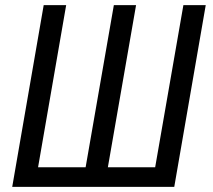

<svg xmlns="http://www.w3.org/2000/svg" viewBox="-20 -731 835 751"><path d="M128.9 -76.7 238.8 -710.9H150.9L27.8 0H661.6L784.7 -710.9H697.3L586.9 -76.7H401.9L512.2 -710.9H425.3L314.9 -76.7Z"/></svg>

Font: Roboto Condensed
Style: Italic
Weight: 400
Designer: Google
Version: Version 1.000;PS 001.000;hotconv 1.0.88;makeotf.lib2.5.64775